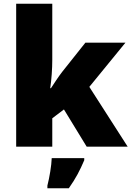

<svg xmlns="http://www.w3.org/2000/svg" viewBox="-20 -780 699 1021"><path d="M258 -461V-760H66V0H258V-151L320 -198L441 0H659L455 -318L647 -553H434L310 -397C292 -374 266 -334 251 -311H247C254 -356 258 -416 258 -461ZM428 72V61H255C254 99 243 165 232 207V221H346C384 167 405 126 428 72Z"/></svg>

Font: Noto Sans Myanmar UI Black
Style: Regular
Weight: 900
Designer: Monotype Design Team
Foundry: Monotype Imaging Inc.
Version: Version 2.103